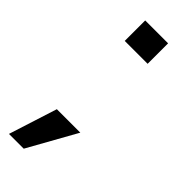

<svg xmlns="http://www.w3.org/2000/svg" viewBox="-217 -595 703 703"><g transform="rotate(45 134.0 -244.0)"><path d="M66.5 -567V-461H185V-567ZM7.5 79.5H84L189 -108.5H67.5Z"/></g></svg>

Font: Anybody SemiExpanded Medium
Style: Regular
Weight: 500
Width: 6
Version: Version 1.113;gftools[0.9.25]